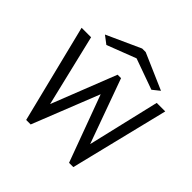

<svg xmlns="http://www.w3.org/2000/svg" viewBox="-198 -969 1146 1146"><g transform="rotate(45 375.0 -395.5)"><path d="M181 0 26 -623H106L215 -168L376 -577H405L553 -168L660 -623H732L579 0H543L387 -423L219 0ZM203 -655 153 -693 369 -791H399L627 -692L582 -656L387 -726Z"/></g></svg>

Font: Inconsolata ExtraExpanded
Style: Regular
Weight: 400
Width: 8
Monospace: yes
Designer: Raph Levien, Cyreal, Brenton Simpson
Foundry: Raph Levien, Cyreal, Google
Version: Version 3.001; ttfautohint (v1.8.2.53-6de2)